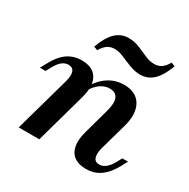

<svg xmlns="http://www.w3.org/2000/svg" viewBox="-148 -769 902 916"><g transform="rotate(30 303.5 -311.0)"><path d="M440.8 11.3Q400 11.3 375.4 -6.7Q350.9 -24.7 344.6 -58.4Q338.4 -92.1 351.4 -138.5L390.2 -279.2Q404.1 -328.1 393.4 -353.1Q382.7 -378.1 348.6 -378.1Q322.4 -378.1 298.5 -361.4Q274.6 -344.7 255.6 -312.2L248.7 -329.7Q276.9 -379 315.3 -403.5Q353.7 -428 399.8 -428Q465.9 -428 492.9 -382.1Q519.8 -336.3 498.8 -259.8L457.3 -112.9Q448.1 -77.5 455 -58Q461.9 -38.6 485.2 -38.6Q504.2 -38.6 520.5 -51.8Q536.9 -65.1 551.4 -91.2L566.6 -119.4H598.1L579.5 -84.7Q562.1 -53.1 541.4 -31.5Q520.6 -10 496.2 0.6Q471.7 11.3 440.8 11.3ZM64.7 0 149.8 -303.8Q159.8 -339.2 152.5 -358.7Q145.3 -378.1 121.9 -378.1Q103.3 -378.1 87 -365.3Q70.7 -352.4 56.2 -325.4L40.9 -297.3H9.8L28.8 -332Q45.8 -363.9 66.1 -385.3Q86.5 -406.7 111.4 -417.3Q136.2 -428 166.4 -428Q207.6 -428 232 -409.7Q256.3 -391.5 262.5 -358Q268.7 -324.5 255.7 -278.1L178.1 0ZM204.8 -506.1 183.9 -514.2Q205.9 -575 235.9 -603.5Q265.9 -632 305.9 -632Q338.2 -632 366.2 -620.6Q394.2 -609.2 420.2 -597.2Q446.2 -585.1 472.6 -585.1Q495.2 -585.1 511.8 -596.6Q528.4 -608.1 542 -632.6L563 -624.5Q541.4 -564.5 511.2 -536Q481 -507.5 439.8 -507.5Q416.3 -507.5 394.6 -514.5Q372.9 -521.5 352.6 -530.5Q332.3 -539.5 313 -546.6Q293.7 -553.6 275.1 -553.6Q252.9 -553.6 235.9 -542.3Q218.9 -531 204.8 -506.1Z"/></g></svg>

Font: Playfair 5pt SemiExpanded Light 12pt
Style: Italic
Weight: 300
Italic angle: -15.6°
Version: Version 2.000;gftools[0.9.28]